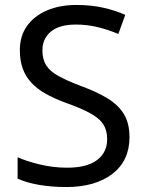

<svg xmlns="http://www.w3.org/2000/svg" viewBox="-20 -744 589 774"><path d="M502 -191Q502 -96 433 -43Q364 10 247 10Q187 10 136 1Q85 -8 51 -24V-110Q87 -94 140.5 -81Q194 -68 251 -68Q331 -68 371.5 -99Q412 -130 412 -183Q412 -218 397 -242Q382 -266 345.5 -286.5Q309 -307 244 -330Q198 -347 163.5 -366.5Q129 -386 106 -411Q83 -436 71.5 -468Q60 -500 60 -542Q60 -599 89 -639.5Q118 -680 169.5 -702Q221 -724 288 -724Q347 -724 396 -713Q445 -702 485 -684L457 -607Q420 -623 376.5 -634Q333 -645 286 -645Q219 -645 185 -616.5Q151 -588 151 -541Q151 -505 166 -481Q181 -457 215 -438Q249 -419 307 -397Q370 -374 413.5 -347.5Q457 -321 479.5 -284Q502 -247 502 -191Z"/></svg>

Font: Noto Sans Bassa Vah
Style: Regular
Weight: 400
Designer: Monotype Design Team
Foundry: Monotype Imaging Inc.
Version: Version 2.002